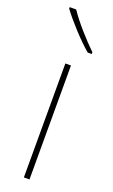

<svg xmlns="http://www.w3.org/2000/svg" viewBox="-151 -800 493 836"><g transform="rotate(20 96.0 -382.5)"><path d="M109 0H83V-528H109ZM47 -765Q71 -729 108 -687Q145 -645 177 -614V-606H158Q122 -637 82.5 -680Q43 -723 17 -758V-765Z"/></g></svg>

Font: Noto Sans Khmer UI SemiCondensed Thin
Style: Regular
Weight: 100
Width: 4
Designer: Danh Hong and the Monotype Design Team
Foundry: Monotype Imaging Inc.
Version: Version 2.002; ttfautohint (v1.8.4.7-5d5b)